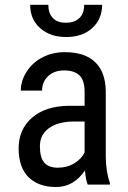

<svg xmlns="http://www.w3.org/2000/svg" viewBox="-20 -750 519 780"><path d="M215.8 -68.8Q252.9 -68.8 281.7 -86.4Q310.5 -104 323.7 -130.4V-256.3H274.9Q213.4 -254.9 177.7 -228.5Q142.1 -202.1 142.1 -155.8Q142.1 -109.4 160.2 -88.9Q178.7 -68.4 215.8 -68.8ZM95.7 -30.3Q55.7 -70.3 55.7 -147.5Q55.7 -224.6 110.4 -272Q165 -319.3 260.3 -320.3H323.7V-376.5Q323.7 -423.8 302.7 -443.8Q281.7 -463.9 240.7 -463.9Q199.7 -463.9 175.3 -440.4Q150.9 -417 150.9 -381.8H64.5Q64.5 -421.9 88.4 -459Q112.3 -496.1 152.8 -517.1Q193.4 -538.1 243.2 -538.1Q324.2 -538.1 366.2 -498Q408.2 -458 409.7 -380.4V-113.8Q410.2 -52.7 426.3 -7.8V0H336.4Q328.6 -17.1 325.2 -57.6Q279.3 9.8 208 9.8Q136.7 9.8 95.7 -30.3ZM395 -730.5Q394.5 -671.9 354.5 -635.7Q314.5 -599.6 249 -599.6Q183.6 -599.6 143.1 -635.7Q102.5 -671.9 102.5 -730.5H176.3Q176.3 -696.3 194.8 -676.8Q212.9 -657.2 248 -657.7Q283.2 -657.7 302.7 -676.8Q322.3 -695.8 321.8 -730.5Z"/></svg>

Font: RobotoCondensed-Regular
Style: Regular
Weight: 400
Designer: Google
Version: Version 2.001201; 2014